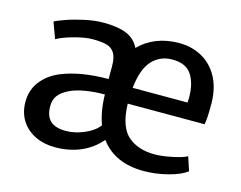

<svg xmlns="http://www.w3.org/2000/svg" viewBox="-84 -692 1037 827"><g transform="rotate(15 434.5 -278.5)"><path d="M816.4 -254.9H473.6Q474.1 -251.5 474.1 -245.1Q478.5 -150.4 522.9 -112.1Q567.4 -73.7 642.6 -73.7Q672.4 -73.7 718.3 -83Q764.2 -92.3 783.7 -103.5L804.2 -42Q777.3 -20.5 722.2 -6.3Q667 7.8 614.7 7.8Q484.4 7.8 420.9 -79.1Q383.3 -35.2 331.8 -13.7Q280.3 7.8 219.2 7.8Q169.9 7.8 130.4 -11.2Q90.8 -30.3 68.4 -65.7Q45.9 -101.1 45.9 -148.9Q45.9 -201.2 75.2 -239.7Q104.5 -278.3 154.3 -299.8Q240.2 -335.9 366.7 -335.9V-392.1Q366.7 -431.2 355 -450.7Q343.3 -470.2 320.6 -477.1Q297.9 -483.9 257.3 -483.9Q222.2 -483.9 172.4 -470Q122.6 -456.1 99.6 -441.9L73.2 -513.7Q86.4 -521.5 121.6 -533.7Q156.7 -545.9 200.7 -555.4Q244.6 -564.9 283.7 -564.9Q345.7 -564.9 384.8 -549.6Q423.8 -534.2 443.4 -495.1Q475.6 -528.3 520.5 -546.4Q565.4 -564.5 621.6 -564.5Q676.8 -564.5 721.4 -540.3Q766.1 -516.1 793 -468.8Q819.8 -421.4 821.8 -354.5Q821.8 -314.9 820.8 -293.2Q819.8 -271.5 816.4 -254.9ZM722.2 -349.1Q722.2 -411.1 697 -449.7Q671.9 -488.3 610.8 -488.3Q556.6 -488.3 521 -450Q485.4 -411.6 476.6 -326.2H721.2Q722.2 -341.8 722.2 -349.1ZM390.6 -136.2Q369.6 -193.4 368.2 -268.6L367.7 -267.6Q324.2 -267.6 283.2 -261Q242.2 -254.4 213.9 -240.7Q184.6 -226.6 169.2 -207.5Q153.8 -188.5 153.8 -158.2Q153.8 -115.2 176 -93.8Q198.2 -72.3 246.1 -72.3Q286.1 -72.3 328.6 -90.6Q371.1 -108.9 390.6 -136.2Z"/></g></svg>

Font: Merriweather Sans
Style: Regular
Weight: 400
Designer: Eben Sorkin
Foundry: Eben Sorkin
Version: Version 1.006; ttfautohint (v1.4.1) -l 6 -r 50 -G 0 -x 11 -H